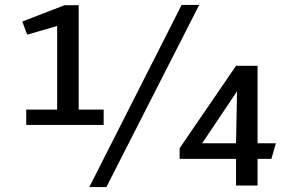

<svg xmlns="http://www.w3.org/2000/svg" viewBox="-20 -750 1166 776"><path d="M714 -730H785L410 6H341ZM86 -307H211V-645L90 -610L70 -663L241 -729H298V-307H399V-245H86ZM934 -108H706V-151L934 -484H1021V-171H1095L1077 -108H1021V0H934ZM938 -381 797 -171H934Z"/></svg>

Font: Rosario Medium
Style: Regular
Weight: 500
Version: Version 1.201